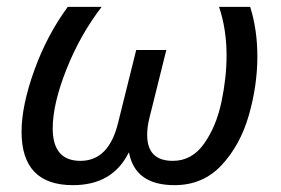

<svg xmlns="http://www.w3.org/2000/svg" viewBox="-20 -528 821 561"><path d="M732 -363Q732 -278 707 -191Q682 -104 627.5 -45.5Q573 13 490 13Q375 13 357 -82H356Q309 13 193 13Q43 13 43 -143Q43 -219 80 -322Q117 -425 178 -508H277Q214 -426 174 -325Q134 -224 134 -153Q134 -58 215 -58Q298 -58 325 -169L378 -382H466L417 -185Q410 -158 410 -134Q410 -58 485 -58Q541 -58 576.5 -108.5Q612 -159 627 -230Q642 -301 642 -366Q642 -443 620 -508H711Q732 -441 732 -363Z"/></svg>

Font: CST
Style: Italic
Weight: 400
Italic angle: -14°
Version: Version 1.00